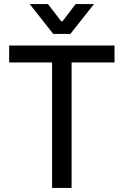

<svg xmlns="http://www.w3.org/2000/svg" viewBox="-20 -924 608 944"><path d="M236 -617H25V-700H543V-617H332V0H236ZM126 -904H216L281 -819H287L352 -904H442L326 -757H242Z"/></svg>

Font: Chakra Petch Medium
Style: Regular
Weight: 500
Designer: Katatrad Aksorn Co.,Ltd.
Foundry: Cadson Demak Co.,Ltd.
Version: Version 1.000; ttfautohint (v1.6)